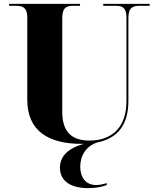

<svg xmlns="http://www.w3.org/2000/svg" viewBox="-20 -734 810 993"><path d="M402 10C406 10 410 10 414 10C326 34 290 79 290 133C290 203 346 239 437 239C473 239 507 233 532 223V213C513 219 494 223 478 223C424 223 395 184 395 128C395 70 426 22 482 3C597 -20 644 -98 644 -212V-642C644 -697 670 -704 702 -704H754V-714H514V-704H577C609 -704 634 -697 634 -646V-210C634 -82 565 -7 443 -7C353 -7 302 -50 302 -155V-642C302 -697 327 -704 359 -704H394V-714H27V-704H62C94 -704 121 -697 121 -646V-219C121 -55 232 10 402 10Z"/></svg>

Font: Noto Serif Display ExtraBold
Style: Regular
Weight: 800
Designer: Monotype Design Team
Foundry: Monotype Imaging Inc.
Version: Version 2.009